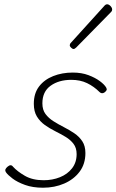

<svg xmlns="http://www.w3.org/2000/svg" viewBox="-20 -858 544 897"><path d="M181 19Q133 19 97 6Q61 -7 38.5 -24Q16 -41 8 -53Q3 -61 5.5 -67Q8 -73 15 -79Q23 -86 29.5 -86Q36 -86 41 -79Q61 -57 96.5 -36.5Q132 -16 184 -16Q225 -16 260 -30Q295 -44 316.5 -71.5Q338 -99 338 -138Q338 -167 323.5 -186Q309 -205 286.5 -218.5Q264 -232 238 -245Q212 -258 189.5 -274Q167 -290 152.5 -313.5Q138 -337 138 -373Q138 -422 162.5 -454Q187 -486 228.5 -502.5Q270 -519 320 -519Q361 -519 393 -507Q425 -495 446.5 -479Q468 -463 476 -449Q480 -442 478 -437Q476 -432 468 -426Q462 -422 456 -422.5Q450 -423 445 -428Q419 -454 387 -469.5Q355 -485 313 -485Q255 -485 216.5 -457.5Q178 -430 178 -375Q178 -345 192.5 -325.5Q207 -306 230 -291.5Q253 -277 278.5 -264Q304 -251 327 -235.5Q350 -220 364.5 -198Q379 -176 379 -143Q379 -92 352 -56Q325 -20 280 -0.5Q235 19 181 19ZM323 -629Q319 -629 312.5 -635Q306 -641 306 -646Q306 -649 307 -652Q308 -655 312 -659L466 -829Q470 -834 473.5 -836Q477 -838 481 -838Q486 -838 491.5 -834Q497 -830 500.5 -824.5Q504 -819 504 -814Q504 -811 503 -808Q502 -805 498 -801L336 -636Q329 -629 323 -629Z"/></svg>

Font: Playwrite RO Thin
Style: Regular
Weight: 250
Version: Version 1.002